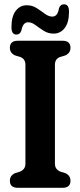

<svg xmlns="http://www.w3.org/2000/svg" viewBox="-20 -894 383 914"><path d="M241.5 -114.5Q241.5 -87.5 267.5 -77L290.5 -70Q315.5 -59 315.5 -33.5Q315.5 0 278 0H65Q27 0 27 -33.5Q27 -59 52.5 -70L75 -77Q101 -87.5 101 -114.5V-586Q101 -613 77 -622.5L52.5 -630Q27 -641 27 -666.5Q27 -700 65 -700H278Q315.5 -700 315.5 -666.5Q315.5 -641 290.5 -630L265.5 -622.5Q241.5 -613 241.5 -586ZM235.5 -734Q209 -734 188 -747.5Q167 -761 149 -774.5Q131 -788 114 -788Q89 -788 82 -749.5Q76 -729.5 58 -729.5Q34.5 -729.5 34.5 -764.5Q34.5 -816 55 -842.5Q75.5 -869 107.5 -869Q133.5 -869 154.5 -855.5Q175.5 -842 193.5 -828.5Q211.5 -815 229 -815Q254.5 -815 260.5 -853.5Q266.5 -873.5 285 -873.5Q308.5 -873.5 308.5 -838Q308.5 -786.5 287.8 -760.2Q267 -734 235.5 -734Z"/></svg>

Font: Fraunces 144pt SuperSoft SemiBold
Style: Regular
Weight: 600
Version: Version 1.000;[b76b70a41]